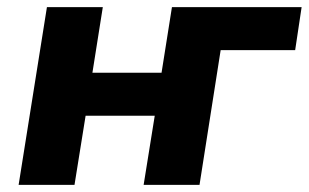

<svg xmlns="http://www.w3.org/2000/svg" viewBox="-20 -516 862 536"><path d="M32 0 111 -496H267L238 -313H431L460 -496H822L804 -376H596L537 0H381L412 -193H219L188 0Z"/></svg>

Font: Nunito Sans 10pt ExtraBold
Style: Italic
Weight: 800
Italic angle: -9°
Designer: Vernon Adams
Foundry: Vernon Adams
Version: Version 3.101;gftools[0.9.27]